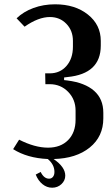

<svg xmlns="http://www.w3.org/2000/svg" viewBox="-20 -729 521 892"><path d="M168.9 69.8Q184.1 101.1 208 101.1Q219.2 101.1 226.1 92.5Q232.9 84 232.9 69.8Q232.9 35.6 202.1 9.8Q106.4 5.4 41 -36.1L68.8 -80.1Q141.6 -43 203.1 -43Q261.7 -43 296.4 -78.1Q331.1 -113.3 331.1 -172.9V-214.8Q331.1 -267.1 296.4 -302.5Q261.7 -337.9 210.9 -337.9H190.9L189.9 -388.2H210.9Q258.8 -388.2 288.8 -422.6Q318.8 -457 318.8 -512.2V-539.1Q318.8 -586.9 288.3 -618.4Q257.8 -649.9 211.9 -649.9Q158.2 -649.9 94.2 -605L57.1 -644Q88.9 -674.8 135.5 -691.9Q182.1 -709 235.8 -709Q328.6 -709 388.4 -661.4Q448.2 -613.8 448.2 -539.1V-517.1Q448.2 -386.2 293.9 -371.1L277.8 -369.1V-356.9L293.9 -355Q374.5 -344.7 417.2 -307.1Q460 -269.5 460 -205.1V-179.2Q460 -94.7 397 -43.7Q334 7.3 229 9.8Q283.2 46.9 283.2 86.9Q283.2 109.9 265.4 126.5Q247.6 143.1 222.2 143.1Q197.8 143.1 177.5 126.7Q157.2 110.4 146 82Z"/></svg>

Font: Moniqa Black Paragraph
Style: Regular
Weight: 900
Designer: Rajesh Rajput
Foundry: Rajesh Rajput
Version: Version 1.000